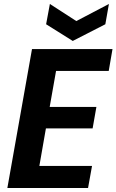

<svg xmlns="http://www.w3.org/2000/svg" viewBox="-20 -946 586 966"><path d="M527 -589H262L230 -408H465L446 -300H211L178 -111H443L423 0H17L141 -699H546ZM528 -926 510 -824 346 -740 212 -824 231 -926 364 -840Z"/></svg>

Font: SVN-Poppins SemiBold
Style: Italic
Weight: 600
Italic angle: -10°
Designer: Ninad Kale (Devanagari), Jonny Pinhorn (Latin)
Foundry: Indian Type Foundry
Version: Version 3.002 2017; ttfautohint (v1.8.3)